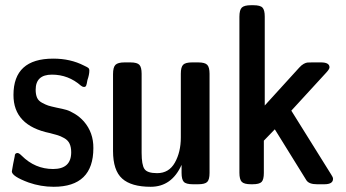

<svg xmlns="http://www.w3.org/2000/svg" viewBox="-20 -714 1342 744"><path d="M25.9 -49.8Q25.9 -52.7 31 -78.9Q36.1 -105 37.1 -108.9Q37.1 -121.1 47.9 -121.1Q53.7 -121.1 64 -110.8Q115.7 -59.1 185.8 -59.1Q255.9 -59.1 255.9 -124Q255.9 -144 249.5 -157.5Q243.2 -170.9 228.5 -179Q213.9 -187 203.9 -189.9Q193.8 -192.9 173.8 -198.2Q31.7 -227.1 32.2 -346.2Q32.2 -486.8 186 -486.8Q186.5 -486.8 187 -486.8Q252.9 -486.8 305.2 -460Q320.3 -453.1 323.2 -450Q326.2 -446.8 326.2 -440.9Q326.2 -424.8 318.8 -403.8Q315.9 -385.7 313.5 -381.3Q311 -377 305.2 -377Q300.3 -377 293.9 -381.8Q245.1 -424.8 181.2 -424.8Q118.2 -424.8 118.2 -366.2Q118.2 -348.1 123.5 -335.7Q128.9 -323.2 143.1 -315.7Q157.2 -308.1 167 -304.9Q176.8 -301.8 199.2 -296.9Q224.1 -292 237.5 -288.1Q251 -284.2 270 -272.7Q289.1 -261.2 305.2 -243.2Q342.3 -200.2 341.8 -140.1Q341.8 9.8 188 9.8Q138.2 9.8 90.8 -6.8Q25.9 -30.8 25.9 -49.8Z M418 -128.9V-426.8Q418 -453.6 427.5 -462.9Q437 -472.2 462.9 -472.2H484.9Q511.7 -472.2 520.3 -462.6Q528.8 -453.1 528.8 -428.2V-122.1Q528.8 -75.2 539.8 -59.1Q550.8 -43 588.9 -43Q634.8 -43 657.7 -84Q680.7 -125 680.7 -181.2V-428.2Q680.7 -454.1 689.7 -463.1Q698.7 -472.2 724.6 -472.2H747.6Q774.4 -472.2 783.2 -462.6Q792 -453.1 792 -428.2V-43.9Q792 -18.1 783 -9Q773.9 0 747.6 0H727.5Q700.7 0 692.1 -9.5Q683.6 -19 683.6 -43.9V-75.2Q645.5 9.8 564 9.8Q488.8 9.8 453.4 -22Q418 -53.7 418 -128.9Z M907.7 -44.9V-648.9Q907.7 -675.8 917.2 -684.8Q926.8 -693.8 952.6 -693.8H961.9Q988.8 -693.8 997.3 -684.3Q1005.9 -674.8 1005.9 -649.9V-305.2L1139.6 -452.1Q1148.4 -461.9 1157 -466.6Q1165.5 -471.2 1171.6 -471.7Q1177.7 -472.2 1190.9 -472.2H1223.6Q1256.8 -472.2 1256.8 -453.1Q1256.8 -446.3 1244.6 -433.1L1108.9 -285.2L1263.7 -37.1Q1270.5 -27.3 1270.5 -21Q1270.5 0 1236.8 0H1208.5Q1177.7 0 1167.5 -15.1L1044.9 -212.9L1002.4 -168.9V-43.9Q1002.4 -18.1 993.7 -9Q984.9 0 958.5 0H952.6Q925.8 0 916.7 -9.5Q907.7 -19 907.7 -44.9Z"/></svg>

Font: CMU Sans Serif Demi Condensed
Style: DemiCondensed
Weight: 600
Width: 3
Version: Version 0.7.0